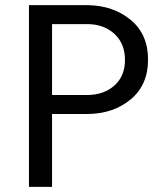

<svg xmlns="http://www.w3.org/2000/svg" viewBox="-20 -731 640 751"><path d="M183.6 -359.4H323.7Q387.2 -360.4 428 -397Q468.8 -433.6 468.8 -496.8Q468.8 -560.1 428.2 -597.9Q387.7 -635.7 323.7 -636.7H183.6ZM183.6 -285.2V0H93.3V-710.9H323.7Q424.3 -709 491.7 -652.8Q559.1 -596.7 559.1 -497.8Q559.1 -398.9 491.5 -342.5Q423.8 -286.1 323.7 -285.2Z"/></svg>

Font: RobotoMono-Regular
Style: Regular
Weight: 400
Designer: Google
Version: Version 2.000985; 2015; ttfautohint (v1.3)